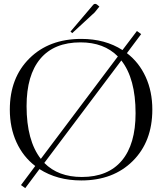

<svg xmlns="http://www.w3.org/2000/svg" viewBox="-20 -929 842 997"><path d="M355 -757 346 -765 464 -904Q468 -909 474 -909Q479 -909 484 -905L496 -895L472 -865ZM111 48 89 32 163 -67Q100 -115 65.5 -190.5Q31 -266 31 -360Q31 -525 133 -626Q235 -727 402 -727Q526 -727 616 -669L691 -768L713 -752L639 -653Q702 -605 736.5 -529.5Q771 -454 771 -360Q771 -194 669.5 -93Q568 8 402 8Q277 8 185 -51ZM405 -10Q541 -10 612.5 -95Q684 -180 684 -341Q684 -521 610 -615L210 -83Q282 -10 405 -10ZM192 -104 592 -636Q520 -709 398 -709Q261 -709 189.5 -624Q118 -539 118 -378Q118 -199 192 -104Z"/></svg>

Font: FoglihtenNo06
Style: Regular
Weight: 500
Designer: gluk (gluksza@wp.pl)
Foundry: gluk (gluksza@wp.pl)
Version: Version 0.76